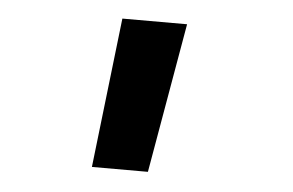

<svg xmlns="http://www.w3.org/2000/svg" viewBox="-35 -171 656 430"><g transform="rotate(5 293.0 44.5)"><path d="M185.1 212.9 224.1 -124H369.6L311 212.9Z"/></g></svg>

Font: CaskaydiaMono NF
Style: Bold
Weight: 700
Designer: Aaron Bell
Foundry: Saja Typeworks
Version: Version 2111.001; ttfautohint (v1.8.4);Nerd Fonts 3.1.1